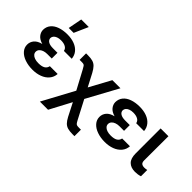

<svg xmlns="http://www.w3.org/2000/svg" viewBox="-83 -1335 2109 2109"><g transform="rotate(45 972.0 -280.5)"><path d="M150.4 -267.1Q97.2 -282.2 71.8 -313.7Q46.4 -345.2 45.9 -382.8Q46.4 -431.2 75 -466.1Q103.5 -501 154.5 -519Q205.6 -537.1 272.5 -537.1Q334.5 -537.1 383.3 -518.6Q432.1 -500 461.2 -464.6Q490.2 -429.2 494.1 -380.9H372.1Q367.2 -410.2 339.6 -425.8Q312 -441.4 267.6 -441.4Q236.8 -441.4 214.1 -432.6Q191.4 -423.8 179.4 -409.2Q167.5 -394.5 167 -376Q168 -348.1 193.4 -332.3Q218.8 -316.4 265.6 -316.4H336.9V-227.5H265.6Q236.3 -227.5 211.9 -218.8Q187.5 -210 173.3 -193.6Q159.2 -177.2 159.2 -155.3Q159.2 -135.7 172.4 -120.1Q185.5 -104.5 210.7 -95.7Q235.8 -86.9 269.5 -86.9Q320.8 -86.9 347.9 -103.3Q375 -119.6 381.8 -153.3H502.9Q499.5 -102.5 468.5 -65.7Q437.5 -28.8 386.5 -9.5Q335.4 9.8 273.4 9.8Q206.5 9.8 152.8 -9.3Q99.1 -28.3 68.1 -63.5Q37.1 -98.6 37.1 -144.5Q37.1 -187 64.5 -219.7Q91.8 -252.4 150.4 -267.1ZM262.7 -759.8H379.9L307.6 -596.7H231.4Z M777.3 -168.5 663.1 -381.8Q648.9 -408.7 641.4 -418.5Q633.8 -428.2 624.3 -430.9Q614.7 -433.6 591.8 -433.6H563.5V-534.2H591.8Q638.7 -534.2 668 -525.4Q697.3 -516.6 719 -494.4Q740.7 -472.2 763.7 -429.7L840.8 -282.2L975.6 -530.3H1101.6L903.3 -166L1016.6 50.8Q1028.8 74.2 1036.9 83.7Q1044.9 93.3 1055.2 95.9Q1065.4 98.6 1087.9 98.6H1116.2V199.2H1087.9Q1040.5 199.2 1011.2 190.9Q981.9 182.6 960.4 161.4Q939 140.1 917 98.6L839.8 -52.7L706.1 199.2H579.1Z M1273.4 -267.1Q1220.2 -282.2 1194.8 -313.7Q1169.4 -345.2 1168.9 -382.8Q1169.4 -431.2 1198 -466.1Q1226.6 -501 1277.6 -519Q1328.6 -537.1 1395.5 -537.1Q1457.5 -537.1 1506.3 -518.6Q1555.2 -500 1584.2 -464.6Q1613.3 -429.2 1617.2 -380.9H1495.1Q1490.2 -410.2 1462.6 -425.8Q1435.1 -441.4 1390.6 -441.4Q1359.9 -441.4 1337.2 -432.6Q1314.5 -423.8 1302.5 -409.2Q1290.5 -394.5 1290 -376Q1291 -348.1 1316.4 -332.3Q1341.8 -316.4 1388.7 -316.4H1460V-227.5H1388.7Q1359.4 -227.5 1335 -218.8Q1310.5 -210 1296.4 -193.6Q1282.2 -177.2 1282.2 -155.3Q1282.2 -135.7 1295.4 -120.1Q1308.6 -104.5 1333.7 -95.7Q1358.9 -86.9 1392.6 -86.9Q1443.8 -86.9 1470.9 -103.3Q1498 -119.6 1504.9 -153.3H1626Q1622.6 -102.5 1591.6 -65.7Q1560.5 -28.8 1509.5 -9.5Q1458.5 9.8 1396.5 9.8Q1329.6 9.8 1275.9 -9.3Q1222.2 -28.3 1191.2 -63.5Q1160.2 -98.6 1160.2 -144.5Q1160.2 -187 1187.5 -219.7Q1214.8 -252.4 1273.4 -267.1Z M1846.7 -530.3 1845.7 -154.3Q1845.7 -123 1860.6 -110.8Q1875.5 -98.6 1903.3 -98.6Q1919.9 -98.6 1944.3 -103.5V-5.9Q1906.2 6.8 1863.3 6.8Q1797.9 6.8 1761.7 -29.1Q1725.6 -64.9 1725.6 -142.6V-530.3Z"/></g></svg>

Font: Pretendard Std SemiBold
Style: Regular
Weight: 600
Designer: Base glyphs from Inter by Rasmus Andersson; Hangeul glyphs from Noto Sans CJK(Source Han Sans) by Jang Soo-young and Kan
Foundry: Kil Hyung-jin
Version: Version 1.309